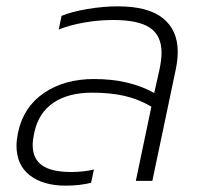

<svg xmlns="http://www.w3.org/2000/svg" viewBox="-20 -570 625 605"><path d="M32 -111Q32 -128 37 -153Q54 -233 118.5 -277Q183 -321 276 -321Q387 -321 466 -277L483 -353Q489 -382 489 -404Q489 -458 452.5 -482.5Q416 -507 337 -507Q291 -507 245.5 -499Q200 -491 165 -477L174 -520Q205 -533 255 -541.5Q305 -550 351 -550Q447 -550 493.5 -512.5Q540 -475 540 -407Q540 -381 534 -352L460 0H408L457 -234Q416 -258 371.5 -268Q327 -278 270 -278Q195 -278 148 -246Q101 -214 88 -152Q83 -129 83 -113Q83 -70 112.5 -49Q142 -28 205 -28Q221 -28 241.5 -30Q262 -32 276 -36L267 6Q231 15 187 15Q116 15 74 -17.5Q32 -50 32 -111Z"/></svg>

Font: Prompt ExtraLight
Style: Italic
Weight: 275
Italic angle: -12°
Designer: Katatrad Team
Foundry: CadsonDemak
Version: Version 1.000